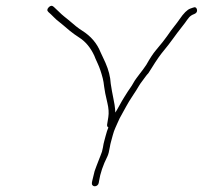

<svg xmlns="http://www.w3.org/2000/svg" viewBox="-20 -644 710 672"><path d="M302.6 -10 301.6 -4C301.1 -0.7 301.8 2.2 303.8 4.5C305.8 6.8 308.4 8 311.7 8C315.1 8 318.1 6.8 320.8 4.5C323.5 2.2 325.1 -0.7 325.6 -4L326.6 -10C330.9 -37.4 340.6 -66.2 355.7 -96.2C359.1 -102.9 362.1 -114.4 364.7 -130.5C365.7 -136.8 366.9 -142.5 368.4 -147.5C369.8 -152.5 371.9 -160.1 374.6 -170.4C377.4 -180.7 380.3 -189.2 383.5 -196C386.1 -201.3 388.4 -206.7 390.6 -212C395 -222.9 401.3 -235.4 409.5 -249.5C413.2 -255.8 417.4 -263.5 422.2 -272.5C426.9 -281.5 435.2 -295 447.1 -313L456.3 -327C459.4 -331.7 462.5 -336.8 465.7 -342.5C469 -348.2 472.7 -353.7 476.9 -359C481 -364.3 484.9 -369.5 488.3 -374.5C491.8 -379.5 495.5 -384 499.4 -388C503 -393.3 507 -399.7 511.5 -407C527.3 -432.8 542 -453.8 555.7 -469.9C564.1 -479.9 574.3 -493.1 586.2 -509.5C591.7 -517.2 596.6 -523.8 600.9 -529.5L627.2 -563.5C632.5 -571.2 637.2 -577.6 641.5 -582.8C645.8 -588.1 652.1 -592.1 660.2 -595C668.1 -598.3 671.1 -603.7 669.3 -611C667.4 -618.3 662.6 -620.3 654.7 -617L646.2 -614C635.4 -610.3 622.8 -597.8 608.3 -576.5C603.1 -568.8 597 -560.7 590.2 -552.2C583.3 -543.7 574.8 -532.1 564.7 -517.4C557.6 -507 544.5 -490.5 525.4 -467.9C515.7 -456.5 504.6 -439.5 492 -417C487.7 -410.3 483.8 -404.8 480.4 -400.5C477.1 -396.2 473.5 -391.5 469.7 -386.5C465.9 -381.5 461.9 -376.2 457.7 -370.5C453.4 -364.8 449.7 -359 446.4 -353C443.1 -347 439.8 -341.7 436.4 -337C433 -332.3 429.9 -327.8 427.2 -323.5C424.5 -319.2 420.5 -312.8 415.2 -304.5C409.9 -296.2 404.2 -286.3 398.1 -275C391.9 -263.7 387.1 -255.3 383.6 -250C383.3 -252.7 383.1 -257.2 382.7 -263.5C382.4 -269.8 380.4 -281.7 376.9 -299C373.3 -316.3 370.2 -333.7 367.6 -351C366.3 -374.9 360.1 -399.2 349.2 -424C346.2 -430.7 343.2 -437.2 340.2 -443.5C337.2 -449.8 334.5 -455.7 332 -461C319.6 -492.3 298.1 -517.5 267.5 -536.7C255.1 -544.4 239.2 -556.9 219.9 -574L204.4 -586.5C198.2 -591.5 192.8 -596.3 188.2 -601L168.2 -620C162.4 -625.3 156.5 -624.8 150.5 -618.5C144.5 -612.2 144.1 -606.7 149.3 -602C154.8 -597.3 161.6 -590.8 169.8 -582.5C174.6 -577.5 180.3 -572.5 186.9 -567.5C193.4 -562.5 198.7 -558.2 202.8 -554.5C206.9 -550.8 213.9 -544.9 223.8 -536.7C233.7 -528.6 245.1 -520.3 258.1 -512C279.6 -498.2 297 -477.2 310.1 -449C311.9 -443.7 316 -434.3 322.3 -420.8C328.6 -407.3 334.3 -390.4 339.6 -370C341.7 -362 343.3 -352 344.6 -340.1C345.9 -328.2 349.7 -309.3 355.9 -283.5C360.3 -265.2 361.4 -248.7 359.1 -234L354.9 -208C354.2 -203.3 355.7 -200 359.4 -198C356.2 -190.8 352.9 -180.8 349.6 -168C347.9 -161.3 346.3 -155.3 344.8 -150C343.2 -144.7 341.7 -137.2 340.2 -127.5C338.7 -117.8 335.8 -108.3 331.7 -99C329.6 -94.3 327.4 -88.7 325 -82C322.6 -75.3 320 -68.7 317.3 -62C314.6 -55.3 312.5 -49.7 311.1 -45Z"/></svg>

Font: Proton
Style: SeBdIt
Weight: 500
Version: Version 1.017